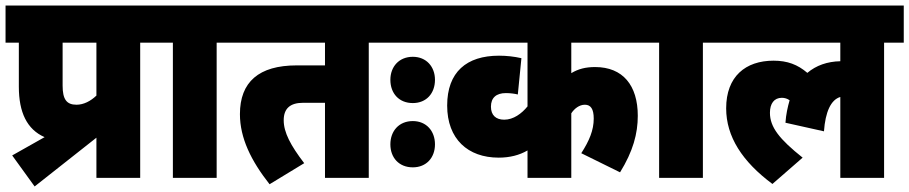

<svg xmlns="http://www.w3.org/2000/svg" viewBox="-20 -642 3282 693"><path d="M24 -81 105 31 328 -145V0H486V-488H558V-622H0V-488H48V-329C48 -237 77 -175 141 -147ZM328 -488V-297C307 -277 282 -264 256 -264C220 -264 206 -284 206 -333V-488Z M762 -488H834V-622H545V-488H604V0H762Z M1311 -488H1383V-622H821V-488H1153V-406H1051C914 -406 846 -346 846 -230C846 -144 886 -62 953 23L1078 -53C1029 -117 1004 -164 1004 -208C1004 -250 1027 -271 1074 -271H1153V0H1311Z M1370 -622V-488H1584V-622ZM1389 -354C1389 -305 1420 -270 1470 -270C1519 -270 1550 -305 1550 -354C1550 -401 1519 -437 1470 -437C1420 -437 1389 -401 1389 -354ZM1389 -121C1389 -73 1420 -38 1470 -38C1519 -38 1550 -73 1550 -121C1550 -169 1519 -205 1470 -205C1420 -205 1389 -169 1389 -121Z M2313 -488V-622H1569V-488H1884V-258C1863 -232 1833 -210 1800 -210C1770 -210 1752 -226 1752 -257C1752 -289 1771 -306 1806 -306C1821 -306 1837 -304 1849 -301L1862 -432C1836 -438 1808 -441 1781 -441C1664 -441 1594 -382 1594 -261C1594 -140 1669 -73 1780 -73C1820 -73 1855 -82 1884 -99V0H2042V-233C2053 -250 2071 -264 2091 -264C2112 -264 2123 -249 2123 -214C2123 -172 2107 -134 2078 -89L2218 -20C2265 -96 2282 -160 2282 -224C2282 -334 2228 -400 2128 -400C2093 -400 2067 -393 2042 -378V-488Z M2517 -488H2589V-622H2300V-488H2359V0H2517Z M2576 -488H3013V-421C2966 -420 2926 -406 2894 -379C2859 -409 2822 -423 2772 -423C2671 -423 2601 -366 2601 -251C2601 -149 2659 -59 2768 22L2877 -73C2793 -140 2759 -183 2759 -235C2759 -268 2774 -289 2802 -289C2812 -289 2822 -286 2830 -280C2823 -256 2817 -229 2815 -199L2954 -168C2959 -238 2979 -282 3013 -292V0H3171V-488H3242V-622H2576Z"/></svg>

Font: Noto Sans Devanagari Condensed Black
Style: Regular
Weight: 900
Width: 3
Designer: Jelle Bosma - Monotype Design Team
Foundry: Monotype Imaging Inc.
Version: Version 2.004